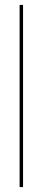

<svg xmlns="http://www.w3.org/2000/svg" viewBox="-20 -766 174 783"><path d="M60 -3H74V-746H60Z"/></svg>

Font: Cantique Normal
Style: Regular
Weight: 400
Designer: Sébastien Hayez
Foundry: Sébastien Hayez & Ariel Martín Pérez
Version: Version 1.000;hotconv 1.0.109;makeotfexe 2.5.65596